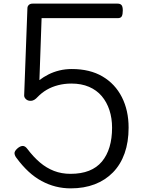

<svg xmlns="http://www.w3.org/2000/svg" viewBox="-20 -1018 796 1057"><path d="M369 19Q327 19 287 9Q247 -1 209 -21.5Q171 -42 137 -73.5Q103 -105 72 -147Q62 -159 60 -172Q58 -185 76 -201Q91 -214 104.5 -214.5Q118 -215 130 -199Q164 -154 200 -123.5Q236 -93 277.5 -77Q319 -61 368 -61Q427 -61 470 -78Q513 -95 541 -128.5Q569 -162 583 -209Q597 -256 597 -315Q597 -367 582.5 -411.5Q568 -456 540 -489Q512 -522 470 -540Q428 -558 373 -558Q335 -558 300 -549Q265 -540 237 -523.5Q209 -507 187 -484Q169 -464 151.5 -463Q134 -462 123.5 -471.5Q113 -481 113 -492L131 -975Q132 -985 139.5 -991.5Q147 -998 159 -998H628Q642 -998 649 -990Q656 -982 656 -960Q656 -939 650.5 -928.5Q645 -918 628 -918H209L197 -577Q219 -594 246.5 -608Q274 -622 306.5 -630Q339 -638 375 -638Q475 -638 544.5 -597Q614 -556 651 -483Q688 -410 688 -315Q688 -236 666 -174Q644 -112 602 -69Q560 -26 501.5 -3.5Q443 19 369 19Z"/></svg>

Font: Playwrite PE
Style: Regular
Weight: 400
Designer: Veronika Burian, José Scaglione
Foundry: TypeTogether
Version: Version 1.002